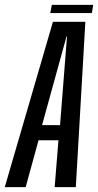

<svg xmlns="http://www.w3.org/2000/svg" viewBox="-56 -765 402 785"><path d="M-36.5 0H49L101.5 -191.5H183L167.5 0H254L293 -676H160.5ZM116 -253.5 216 -616H218L189.5 -253.5ZM149.5 -711.5H319.5L325 -745H156Z"/></svg>

Font: Anybody ExtraCondensed
Style: Italic
Weight: 400
Width: 2
Italic angle: -10°
Version: Version 1.113;gftools[0.9.25]